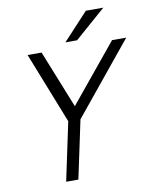

<svg xmlns="http://www.w3.org/2000/svg" viewBox="-91 -906 780 974"><g transform="rotate(-10 298.5 -418.5)"><path d="M280 -370 524 -667H597L297 -300H234L89 -667H161ZM240 -330H303L233 0H170ZM509 -837 349 -697H289L419 -837Z"/></g></svg>

Font: Epunda Sans Light
Style: Italic
Weight: 300
Italic angle: -12.0243°
Designer: Simon Atzbach
Foundry: typofactur
Version: Version 2.204